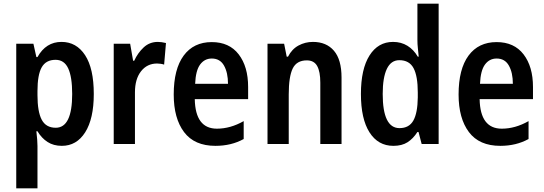

<svg xmlns="http://www.w3.org/2000/svg" viewBox="-20 -780 2944 1040"><path d="M313 -553Q394 -553 441 -481Q488 -409 488 -271Q488 -137 441.5 -63.5Q395 10 315 10Q270 10 237.5 -11Q205 -32 183 -69H177Q180 -44 181.5 -23.5Q183 -3 183 11V240H68V-543H161L177 -471H183Q229 -553 313 -553ZM281 -456Q229 -456 206 -415.5Q183 -375 183 -287V-265Q183 -175 206 -131.5Q229 -88 282 -88Q371 -88 371 -271Q371 -363 349.5 -409.5Q328 -456 281 -456Z M835 -553Q844 -553 855.5 -551.5Q867 -550 879 -547L869 -430Q861 -433 849.5 -434.5Q838 -436 831 -436Q777 -436 744 -394Q711 -352 711 -280V0H596V-543H685L701 -451H707Q726 -493 758 -523Q790 -553 835 -553Z M1127 -552Q1222 -552 1273 -485.5Q1324 -419 1324 -309V-243H1035Q1038 -83 1155 -83Q1228 -83 1300 -124V-27Q1233 10 1147 10Q1033 10 977 -64.5Q921 -139 921 -268Q921 -406 975 -479Q1029 -552 1127 -552ZM1127 -463Q1088 -463 1064 -430.5Q1040 -398 1037 -326H1215Q1215 -386 1193.5 -424.5Q1172 -463 1127 -463Z M1675 -553Q1748 -553 1789 -505Q1830 -457 1830 -360V0H1715V-332Q1715 -392 1698 -422.5Q1681 -453 1642 -453Q1587 -453 1565.5 -409Q1544 -365 1544 -268V0H1429V-543H1519L1533 -473H1540Q1561 -514 1597 -533.5Q1633 -553 1675 -553Z M2111 10Q2028 10 1981.5 -63Q1935 -136 1935 -271Q1935 -406 1981.5 -479.5Q2028 -553 2109 -553Q2153 -553 2187 -532Q2221 -511 2243 -473H2248Q2246 -496 2243.5 -518.5Q2241 -541 2241 -562V-760H2356V0H2264L2247 -65H2241Q2218 -29 2187.5 -9.5Q2157 10 2111 10ZM2144 -86Q2196 -86 2219 -127Q2242 -168 2243 -252V-279Q2243 -368 2220 -411Q2197 -454 2143 -454Q2098 -454 2075.5 -407Q2053 -360 2053 -271Q2053 -86 2144 -86Z M2670 -552Q2765 -552 2816 -485.5Q2867 -419 2867 -309V-243H2578Q2581 -83 2698 -83Q2771 -83 2843 -124V-27Q2776 10 2690 10Q2576 10 2520 -64.5Q2464 -139 2464 -268Q2464 -406 2518 -479Q2572 -552 2670 -552ZM2670 -463Q2631 -463 2607 -430.5Q2583 -398 2580 -326H2758Q2758 -386 2736.5 -424.5Q2715 -463 2670 -463Z"/></svg>

Font: Noto Sans Malayalam Condensed SemiBold
Style: Regular
Weight: 600
Width: 3
Designer: Jelle Bosma - Monotype Design Team
Foundry: Monotype Imaging Inc.
Version: Version 2.104; ttfautohint (v1.8.4.7-5d5b)